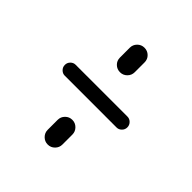

<svg xmlns="http://www.w3.org/2000/svg" viewBox="-164 -709 827 827"><g transform="rotate(45 250.0 -295.0)"><path d="M205.1 -44.9V-105.5Q205.1 -124 218.3 -137.2Q231.4 -150.4 250 -150.4Q268.6 -150.4 281.7 -137.2Q294.9 -124 294.9 -105.5V-44.9Q294.9 -26.4 281.7 -13.2Q268.6 0 250 0Q231.4 0 218.3 -13.2Q205.1 -26.4 205.1 -44.9ZM205.1 -544.9Q205.1 -563.5 218.3 -576.7Q231.4 -589.8 250 -589.8Q268.6 -589.8 281.7 -577.1Q294.9 -564.5 294.9 -544.9V-485.4Q294.9 -466.8 281.7 -453.6Q268.6 -440.4 250 -440.4Q231.4 -440.4 218.3 -453.1Q205.1 -465.8 205.1 -485.4ZM91.8 -261.7Q79.1 -261.7 69.3 -271.5Q59.6 -281.2 59.6 -294.9Q59.6 -308.6 69.3 -318.4Q79.1 -328.1 91.8 -328.1H408.2Q420.9 -328.1 430.7 -318.4Q440.4 -308.6 440.4 -294.9Q440.4 -281.2 430.7 -271.5Q420.9 -261.7 408.2 -261.7Z"/></g></svg>

Font: Rounded-X Mgen+ 1mn regular
Style: Regular
Weight: 400
Designer: [Source Han Sans]
Ryoko NISHIZUKA  (kana & ideographs); Paul D. Hunt (Latin, Greek & Cyrillic); Wenlong ZHANG  (bopomofo
Version: Version 1.059.20150602